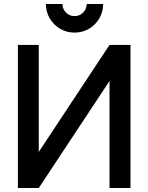

<svg xmlns="http://www.w3.org/2000/svg" viewBox="-20 -946 746 966"><path d="M355 -782Q315.5 -782 282.5 -801.2Q249.5 -820.5 230.2 -853.5Q211 -886.5 211 -926H294Q294 -909.5 302.2 -895.5Q310.5 -881.5 324.5 -873.2Q338.5 -865 355 -865Q372 -865 385.8 -873.2Q399.5 -881.5 407.8 -895.5Q416 -909.5 416 -926H499Q499 -886.5 479.8 -853.5Q460.5 -820.5 427.5 -801.2Q394.5 -782 355 -782ZM531 0V-538.5L175 0H70V-720H175V-181.5L531 -720H636.5V0Z"/></svg>

Font: Vela Sans SemBd
Style: Regular
Weight: 600
Designer: Principal design: Mikhail Sharanda - project Manrope.
Design modification: Ravid Balaliev
Foundry: Mikhail Sharanda
Version: Version 1.001